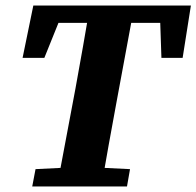

<svg xmlns="http://www.w3.org/2000/svg" viewBox="-20 -677 713 697"><path d="M62 -467 101 -657H673L643 -467H566L560 -645L618 -594H125L212 -643L141 -467ZM97 0 109 -63 250 -70H309L452 -63L441 0ZM187 0 254 -356Q268 -431 281 -506.5Q294 -582 307 -657H468L402 -301Q388 -226 374.5 -150.5Q361 -75 348 0Z"/></svg>

Font: Source Serif 4
Style: Bold Italic
Weight: 700
Italic angle: -12°
Designer: Frank Grießhammer
Foundry: Adobe Systems Incorporated
Version: Version 4.004;hotconv 1.0.116;makeotfexe 2.5.65601